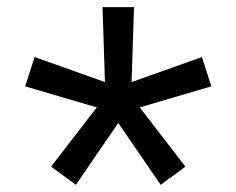

<svg xmlns="http://www.w3.org/2000/svg" viewBox="-20 -613 655 532"><path d="M351.3 -593.3H264.1L270.8 -385.6L75.9 -454.9L49.7 -373.8L248.2 -315.4L121.5 -151.3L190.3 -101L307.7 -272.3L425.1 -101L493.8 -151.3L367.2 -315.4L565.6 -373.8L539.5 -454.9L344.6 -385.6Z"/></svg>

Font: Fira Code
Style: Regular
Weight: 400
Designer: Carrois Corporate, Edenspiekermann AG, Nikita Prokopov
Foundry: Carrois Corporate, Edenspiekermann AG, Nikita Prokopov
Version: Version 5.002